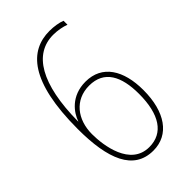

<svg xmlns="http://www.w3.org/2000/svg" viewBox="-223 -801 892 892"><g transform="rotate(-45 223.5 -354.5)"><path d="M55 -306C55 -109 103 13 233 13C337 13 399 -76 399 -219C399 -349 345 -437 236 -437C141 -437 96 -372 82 -330H81C83 -576 158 -697 284 -697C313 -697 343 -691 364 -683V-709C344 -717 314 -722 284 -722C155 -722 55 -621 55 -306ZM231 -12C107 -12 85 -167 85 -243C85 -339 141 -412 235 -412C334 -412 372 -336 372 -221C372 -86 323 -12 231 -12Z"/></g></svg>

Font: Noto Sans Condensed Thin
Style: Regular
Weight: 100
Width: 3
Designer: Monotype Design Team
Foundry: Monotype Imaging Inc.
Version: Version 2.013